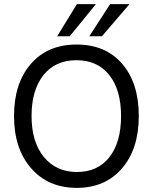

<svg xmlns="http://www.w3.org/2000/svg" viewBox="-20 -903 740 931"><path d="M318 -727H257L353 -883H445ZM474 -727H413L514 -883H608ZM350.5 -611Q248 -611 190.5 -538.5Q133 -466 133 -340.5Q133 -215 192.5 -142Q252 -69 353 -69Q454 -69 510.5 -141Q567 -213 567 -340Q567 -467 510 -539Q453 -611 350.5 -611ZM351.5 -687Q492 -687 572.5 -593.5Q653 -500 653 -340.5Q653 -181 571.5 -86.5Q490 8 352 8Q214 8 131 -87Q48 -182 48 -340.5Q48 -499 129.5 -593Q211 -687 351.5 -687Z"/></svg>

Font: Hind Vadodara
Style: Regular
Weight: 400
Designer: Hitesh Malaviya
Foundry: Indian Type Foundry
Version: Version 0.702;PS 1.0;hotconv 1.0.81;makeotf.lib2.5.63406